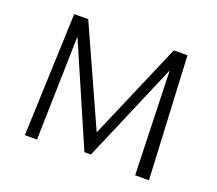

<svg xmlns="http://www.w3.org/2000/svg" viewBox="-112 -813 1094 967"><g transform="rotate(20 435.0 -329.0)"><path d="M697 0 680 -556 452 -22H417L185 -557L171 0H106L131 -658H206L441 -137L665 -658H738L771 0Z"/></g></svg>

Font: Ysabeau Infant
Style: Regular
Weight: 400
Designer: Christian Thalmann (Catharsis Fonts)
Version: Version 0.003